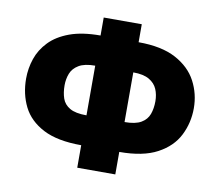

<svg xmlns="http://www.w3.org/2000/svg" viewBox="-80 -819 1054 924"><g transform="rotate(10 447.0 -357.0)"><path d="M540 -724.1V-636.2Q652.8 -636.2 722.7 -598.9Q792.5 -561.5 824.7 -500.5Q856.9 -439.5 856.9 -369.1Q856.9 -297.9 825.9 -236.3Q794.9 -174.8 725.3 -137.5Q655.8 -100.1 540 -100.1V9.8H354V-100.1Q237.3 -100.1 167.7 -136.2Q98.1 -172.4 67.6 -233.6Q37.1 -294.9 37.1 -370.1Q37.1 -420.4 53.2 -467.8Q69.3 -515.1 106 -553.2Q142.6 -591.3 203.6 -613.8Q264.6 -636.2 354 -636.2V-724.1ZM354 -488.8Q302.2 -488.8 274.2 -471.9Q246.1 -455.1 235.6 -428.2Q225.1 -401.4 225.1 -370.1Q225.1 -335 234.6 -306.9Q244.1 -278.8 272 -262.5Q299.8 -246.1 354 -246.1ZM540 -488.8V-246.1Q592.8 -246.1 620.6 -262.5Q648.4 -278.8 658.7 -306.9Q668.9 -335 668.9 -370.1Q668.9 -402.3 657.5 -429.2Q646 -456.1 617.9 -472.4Q589.8 -488.8 540 -488.8Z"/></g></svg>

Font: Open Sans ExtraBold
Style: Regular
Weight: 800
Designer: Monotype Design Team
Foundry: Monotype Imaging Inc.
Version: Version 3.003; ttfautohint (v1.8.4)